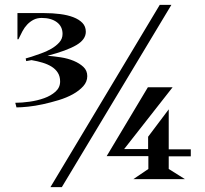

<svg xmlns="http://www.w3.org/2000/svg" viewBox="-20 -739 847 792"><path d="M235 33H188L639 -719H687ZM43 -315Q70 -315 102 -319.5Q134 -324 162 -334Q190 -344 209 -361Q228 -378 228 -403Q228 -424 218.5 -439Q209 -454 193 -464Q177 -474 155.5 -480.5Q134 -487 110 -491Q105 -490 99.5 -489Q94 -488 88 -487L86 -498L110 -505Q127 -511 149 -518.5Q171 -526 191 -537.5Q211 -549 224.5 -564Q238 -579 238 -599Q238 -630 214.5 -647.5Q191 -665 152 -665Q133 -665 118.5 -657.5Q104 -650 92.5 -638Q81 -626 72.5 -610Q64 -594 56 -577H52V-685H162Q197 -685 228 -681Q259 -677 282.5 -668Q306 -659 320 -644.5Q334 -630 334 -608Q334 -576 295 -553Q256 -530 176 -509Q202 -507 231 -502.5Q260 -498 284 -488Q308 -478 324 -463Q340 -448 340 -425Q340 -402 323.5 -383.5Q307 -365 281 -350.5Q255 -336 222 -326Q189 -316 157 -309Q125 -302 96 -299Q67 -296 48 -296ZM767 -123V-94H676V-42L743 0H530L592 -42V-95H420L590 -379H692L492 -124H591V-175L676 -288V-123Z"/></svg>

Font: Bluu Next Cyrillic
Style: Bold
Weight: 700
Designer: Igor Stepanchenko
Foundry: Igor Stepanchenko
Version: Version 1.000